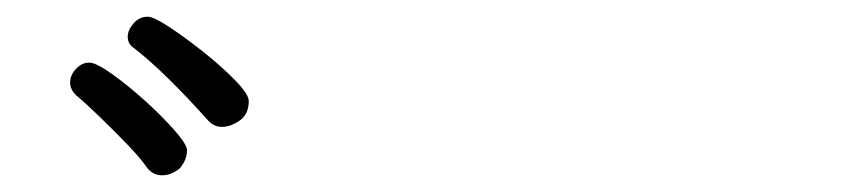

<svg xmlns="http://www.w3.org/2000/svg" viewBox="-20 -823 1040 230"><path d="M278 -702Q278 -686 267 -678.5Q256 -671 246 -671Q236 -671 229 -679Q177 -737 141 -765Q133 -770 133 -779Q133 -787 140 -795Q147 -803 157 -803Q164 -803 183 -790.5Q202 -778 224 -760.5Q246 -743 262 -726.5Q278 -710 278 -702ZM196 -622Q193 -619 187 -616Q181 -613 174 -613Q164 -613 157 -621Q148 -634 132 -650.5Q116 -667 99.5 -683Q83 -699 71 -709Q64 -716 64 -724Q64 -733 71 -740.5Q78 -748 87 -748Q95 -748 114 -734.5Q133 -721 153.5 -702.5Q174 -684 189 -667Q204 -650 204 -643Q204 -632 196 -622Z"/></svg>

Font: Moon Stars Kai T HW
Style: Regular
Weight: 400
Designer: GuiWonder
Version: Version 1.101